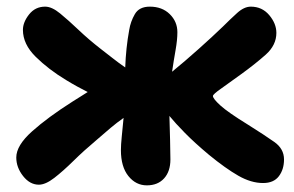

<svg xmlns="http://www.w3.org/2000/svg" viewBox="-20 -544 885 578"><path d="M97 12Q70 12 49.5 -14Q29 -40 29 -70Q29 -106 76.5 -148.5Q124 -191 198 -238Q212 -247 223.5 -254Q235 -261 244 -267Q230 -274 213.5 -283Q197 -292 179 -303Q126 -335 87.5 -373Q49 -411 49 -454Q49 -477 67.5 -500.5Q86 -524 116 -524Q136 -524 161 -503.5Q186 -483 216.5 -454Q247 -425 283 -397Q300 -384 319 -369Q338 -354 357 -341Q358 -370 361 -398.5Q364 -427 369 -454Q373 -479 386 -501.5Q399 -524 431 -524Q468 -524 491 -501.5Q514 -479 514 -447Q514 -424 508.5 -393Q503 -362 498 -328Q536 -359 578.5 -397Q621 -435 651 -464Q673 -486 694 -505Q715 -524 735 -524Q769 -524 790.5 -498.5Q812 -473 812 -445Q812 -408 780 -379.5Q748 -351 705 -320Q668 -293 644.5 -276.5Q621 -260 621 -255Q621 -247 643.5 -226.5Q666 -206 726 -169Q777 -137 806 -116.5Q835 -96 835 -64Q835 -34 819.5 -13.5Q804 7 772 7Q736 7 697.5 -15Q659 -37 609 -78Q566 -114 536.5 -144Q507 -174 490 -195Q491 -162 492 -123Q493 -84 493 -64Q493 -28 474 -7Q455 14 422 14Q389 14 366.5 -14Q344 -42 344 -92Q344 -108 346.5 -132.5Q349 -157 352 -189Q332 -175 313 -159Q294 -143 270 -122Q233 -91 201.5 -60Q170 -29 143.5 -8.5Q117 12 97 12Z"/></svg>

Font: Shantell Sans Normal
Style: Bold
Weight: 700
Designer: Stephen Nixon, Anya Danilova, Shantell Martin
Foundry: Arrow Type
Version: Version 1.009;[a7da0bfa3]